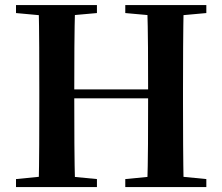

<svg xmlns="http://www.w3.org/2000/svg" viewBox="-20 -761 904 781"><path d="M45.1 0V-32.6L193.8 -47.3H221.3L374.3 -32.6V0ZM137.2 0Q139.2 -85.2 139.5 -171.8Q139.9 -258.5 139.9 -346.1V-393.6Q139.9 -481.3 139.5 -567.7Q139.2 -654.1 137.2 -740.5H285.6Q283.1 -655.6 282.6 -568.4Q282.1 -481.3 282.1 -393.6V-365.8Q282.1 -265.3 282.6 -176Q283.1 -86.6 285.6 0ZM211.1 -361V-397.4H653.7V-361ZM489.6 0V-32.6L641.5 -47.3H668.6L819.3 -32.6V0ZM578.8 0Q581.5 -85.2 582 -174.1Q582.5 -263.1 582.5 -365.8V-393.6Q582.5 -481.3 582 -567.7Q581.5 -654.1 578.8 -740.5H727.1Q725.4 -655.6 724.9 -568.4Q724.4 -481.3 724.4 -393.6V-346.1Q724.4 -259.9 724.9 -173.3Q725.4 -86.6 727.1 0ZM45.1 -707.9V-740.5H374.3V-707.9L221.3 -694.2H193.8ZM489.6 -707.9V-740.5H819.3V-707.9L668.6 -694.2H641.5Z"/></svg>

Font: Noto Serif TC
Style: Regular
Weight: 200
Designer: Ryoko NISHIZUKA 西塚涼子 (kana & ideographs); Frank Grießhammer (Latin, Greek & Cyrillic); Wenlong ZHANG 张文龙 (bopomofo); San
Foundry: Adobe
Version: Version 2.001;hotconv 1.1.0;makeotfexe 2.6.0